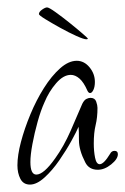

<svg xmlns="http://www.w3.org/2000/svg" viewBox="-20 -506 338 518"><path d="M61 -8Q43 -8 35 -23.5Q27 -39 27 -60Q27 -87 36.5 -123Q46 -159 62 -197.5Q78 -236 98.5 -268.5Q119 -301 142 -321.5Q165 -342 187 -342Q207 -342 221.5 -324.5Q236 -307 236 -285Q236 -272 232 -263.5Q228 -255 223 -255Q219 -255 216 -261Q206 -284 194.5 -294Q183 -304 171 -304Q151 -304 131.5 -281.5Q112 -259 100 -230Q90 -208 81.5 -177.5Q73 -147 67.5 -117.5Q62 -88 62 -69Q62 -35 78 -35Q98 -35 129 -79Q152 -111 170.5 -153Q189 -195 202 -226Q207 -236 213 -239Q219 -242 224 -242Q236 -242 239.5 -232Q243 -222 243 -215Q243 -189 238 -168.5Q233 -148 233 -119Q233 -98 236.5 -80.5Q240 -63 249 -63Q260 -63 277 -91Q281 -99 289 -99Q298 -99 298 -90Q298 -77 280 -62.5Q262 -48 244 -48Q220 -48 210 -68Q193 -101 193 -127.5Q193 -154 192 -164Q187 -152 173 -126.5Q159 -101 140 -73.5Q121 -46 100 -27Q79 -8 61 -8ZM213 -400Q206 -400 186 -409Q166 -418 142.5 -431Q119 -444 102 -454.5Q85 -465 85 -468Q85 -474 93.5 -480Q102 -486 107 -486Q112 -486 129.5 -473.5Q147 -461 167 -445Q187 -429 202 -416Q217 -403 217 -402Q217 -400 213 -400Z"/></svg>

Font: Inspiration
Style: Regular
Weight: 400
Designer: Robert E. Leuschke
Foundry: Robert E. Leuschke
Version: Version 2.010; ttfautohint (v1.8.3)